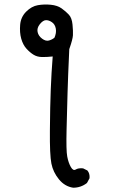

<svg xmlns="http://www.w3.org/2000/svg" viewBox="-20 -794 540 870"><path d="M311.5 56.6Q273.4 50.8 247.1 18.6Q220.7 -13.7 212.9 -52.7Q205.1 -91.8 206.1 -202.6Q207 -313.5 210 -388.7Q212.9 -463.9 218.8 -538.1Q191.4 -535.2 169.9 -535.6Q148.4 -536.1 132.3 -545.9Q116.2 -555.7 100.1 -573.2Q84 -590.8 76.2 -618.7Q68.4 -646.5 71.3 -681.6Q74.2 -716.8 98.6 -741.2Q123 -765.6 151.4 -770.5Q179.7 -775.4 210 -772.5Q240.2 -769.5 259.3 -755.9Q278.3 -742.2 292 -727.5Q305.7 -712.9 308.6 -682.6Q311.5 -652.3 310.5 -634.3Q309.6 -616.2 293.9 -571.3Q288.1 -444.3 286.1 -374Q284.2 -303.7 281.7 -208Q279.3 -112.3 284.7 -84.5Q290 -56.6 300.8 -37.6Q311.5 -18.6 323.2 -25.9Q335 -33.2 356.4 -31.2L376 -21.5Q387.7 -7.8 385.7 13.7L374 35.2Q346.7 56.6 311.5 56.6ZM226.6 -623Q236.3 -644.5 232.9 -664.1Q229.5 -683.6 215.3 -693.4Q201.2 -703.1 188 -702.6Q174.8 -702.1 160.6 -684.6Q146.5 -667 150.4 -648.9Q154.3 -630.9 170.9 -618.7Q187.5 -606.4 201.7 -610.4Q215.8 -614.3 226.6 -623Z"/></svg>

Font: NaikaiFont
Style: Regular
Weight: 400
Version: Version 1.67